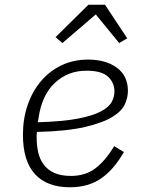

<svg xmlns="http://www.w3.org/2000/svg" viewBox="-20 -780 640 812"><path d="M275 12Q179 12 128 -43.5Q77 -99 77 -210Q77 -278 97 -336Q117 -394 153.5 -437Q190 -480 240.5 -504Q291 -528 352 -528Q428 -528 474.5 -493.5Q521 -459 521 -395Q521 -369 508.5 -340Q496 -311 456 -286Q416 -261 339.5 -243Q263 -225 136 -222Q135 -214 135 -207Q135 -200 135 -198Q135 -165 141.5 -136Q148 -107 164.5 -84.5Q181 -62 209 -49Q237 -36 280 -36Q340 -36 382 -67Q424 -98 463 -162L504 -137Q461 -62 407 -25Q353 12 275 12ZM346 -481Q267 -481 212 -429.5Q157 -378 143 -281L140 -263Q244 -266 307.5 -278Q371 -290 406 -308.5Q441 -327 452.5 -349Q464 -371 464 -393Q464 -430 437 -455.5Q410 -481 346 -481ZM424 -760 518 -618 484 -598 385 -719 244 -598 215 -623 354 -760Z"/></svg>

Font: IBM Plex Mono Light
Style: Italic
Weight: 300
Italic angle: -9°
Monospace: yes
Designer: Mike Abbink, Paul van der Laan, Pieter van Rosmalen
Foundry: Bold Monday
Version: Version 2.3